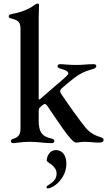

<svg xmlns="http://www.w3.org/2000/svg" viewBox="-20 -794 601 1075"><path d="M405.5 4.3C422.9 4.3 430.4 0 452.4 0C484.4 0 508.2 4.3 525.6 4.3C545.5 4.3 559.7 4.6 559.7 -12.1C559.7 -17.8 555 -21 548.3 -24.1C529.8 -31.2 491.8 -38.7 457.7 -81C422.6 -124.3 368.6 -200.3 322.8 -267.8C313.6 -281.6 315 -290.1 327.1 -300.8C349.1 -320 371.1 -338.4 393.5 -355.8C422.6 -378.9 454.9 -395.6 493.3 -405.5C502.5 -408 519.2 -411.9 519.2 -424C519.2 -431.5 513.8 -435 501.4 -434.7C469.5 -434.3 439.3 -430.4 409.4 -430.4C359 -430.4 336.3 -434.7 319.2 -434.7C308.2 -434.7 302.2 -431.1 302.2 -424.4C302.2 -418.3 306.1 -413.7 312.9 -411.6C329.9 -405.9 362.6 -398.4 362.6 -383.9C362.6 -378.6 356.9 -371.1 339.8 -356.2L204.9 -239.7C199.9 -236.2 197.8 -235.4 196.7 -238.6V-707.7L197.1 -708.1C197.1 -728.7 198.5 -749.6 198.5 -763.8C198.5 -771 195.3 -774.1 190.3 -774.1C186.4 -774.1 182.9 -772.7 178.3 -769.2C150.9 -748.6 110.4 -727.6 51.1 -716.6C36.6 -714.1 28.8 -711.3 28.8 -702.4C28.8 -695.7 33.7 -692.8 43.7 -690.3C86.6 -679.3 94.5 -668 95.2 -627.1L94.8 -626.8V-74.6C94.8 -49.4 88.8 -27.3 55.8 -17.4C44.7 -13.8 40.8 -9.9 40.8 -3.9C40.8 3.6 46.2 7.5 53.6 7.5C67.1 7.5 100.5 0 144.9 0C191.8 0 230.8 7.5 267 7.5C274.5 7.5 284.1 5.7 284.1 -5C284.1 -12.4 279.5 -15.6 267.4 -18.5C217.7 -29.8 196.7 -51.5 196.7 -117.9V-175.4C197.1 -183.2 198.9 -188.2 204.5 -193.5L216.6 -204.2C228.7 -214.8 236.2 -214.1 245.4 -200.6C310 -105.5 380 4.3 405.5 4.3ZM240.4 253.9C240.4 257.8 241.5 260.7 246.8 260.7C278.8 260.7 351.6 205.3 351.6 123.2C351.6 77.8 330.6 46.5 294 46.5C249.3 46.5 241.5 95.2 241.5 103.3C241.5 118.6 296.9 130.3 296.9 178.6C296.9 216.6 264.9 232.6 245.7 245.7C242.5 248.2 240.4 251.1 240.4 253.9Z"/></svg>

Font: Margiela Serif Medium
Style: Regular
Weight: 500
Designer: Andreas Faust, Stefan Endress
Version: Version 1.002;FEAKit 1.0